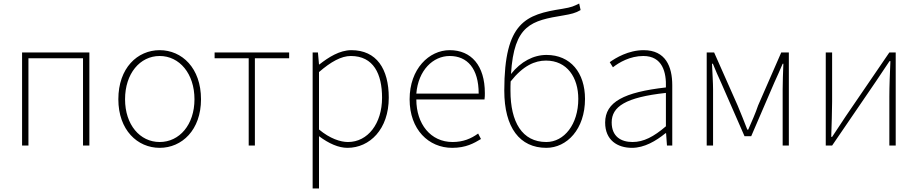

<svg xmlns="http://www.w3.org/2000/svg" viewBox="-20 -824 5196 1087"><path d="M105 0H141V-494H450V0H486V-527H105Z M884 13C1010 13 1118 -88 1118 -262C1118 -439 1010 -540 884 -540C758 -540 650 -439 650 -262C650 -88 758 13 884 13ZM884 -20C772 -20 688 -118 688 -262C688 -407 772 -507 884 -507C996 -507 1081 -407 1081 -262C1081 -118 996 -20 884 -20Z M1388 0H1423V-494H1617V-527H1195V-494H1388Z M1786 -416C1853 -474 1912 -507 1966 -507C2095 -507 2143 -405 2143 -271C2143 -124 2062 -20 1950 -20C1908 -20 1848 -39 1786 -91ZM1750 243H1786V-53C1842 -11 1897 13 1947 13C2073 13 2181 -92 2181 -271C2181 -434 2112 -540 1969 -540C1903 -540 1840 -500 1788 -459H1786L1780 -527H1750Z M2540 13C2618 13 2663 -13 2703 -37L2687 -68C2647 -39 2602 -20 2542 -20C2418 -20 2337 -122 2337 -261H2723C2725 -274 2725 -286 2725 -297C2725 -453 2648 -540 2526 -540C2409 -540 2299 -434 2299 -262C2299 -90 2407 13 2540 13ZM2337 -294C2348 -427 2432 -507 2526 -507C2625 -507 2690 -437 2690 -294Z M3073 -20C2936 -20 2870 -133 2870 -310C2870 -328 2870 -346 2871 -363C2942 -453 3009 -481 3071 -481C3191 -481 3254 -385 3254 -264C3254 -120 3174 -20 3073 -20ZM3259 -804C3228 -789 3218 -783 3163 -774C2958 -742 2835 -700 2835 -311C2835 -101 2923 13 3073 13C3189 13 3292 -92 3292 -264C3292 -412 3210 -513 3074 -513C3001 -513 2929 -476 2873 -405C2890 -685 2989 -707 3171 -737C3212 -744 3239 -750 3267 -767Z M3558 13C3628 13 3694 -26 3748 -70H3751L3756 0H3786V-341C3786 -448 3748 -540 3624 -540C3538 -540 3465 -496 3432 -472L3450 -443C3484 -470 3547 -507 3622 -507C3731 -507 3753 -414 3750 -329C3513 -302 3406 -247 3406 -130C3406 -30 3476 13 3558 13ZM3561 -20C3497 -20 3443 -50 3443 -131C3443 -220 3521 -273 3750 -298V-109C3681 -50 3624 -20 3561 -20Z M3981 0H4017V-318C4017 -357 4013 -412 4011 -463H4016C4031 -425 4046 -392 4062 -357L4195 -53H4233L4364 -357C4380 -392 4395 -425 4411 -463H4415C4413 -412 4411 -357 4411 -318V0H4446V-527H4403L4272 -227C4257 -182 4236 -136 4216 -90H4211C4194 -136 4174 -182 4156 -227L4023 -527H3981Z M4655 0H4691L4939 -363L5016 -478H5021C5018 -407 5015 -336 5015 -277V0H5051V-527H5015L4767 -164C4745 -131 4713 -82 4691 -49H4686C4688 -120 4691 -191 4691 -249V-527H4655Z"/></svg>

Font: Genne Gothic ExtraLight
Style: Regular
Weight: 250
Designer: Ryoko NISHIZUKA (kana & ideographs); Paul D. Hunt (Latin, Greek & Cyrillic); Wenlong ZHANG (bopomofo); Sandoll Communica
Foundry: Adobe Systems Incorporated
Version: Version 1.004;PS 1.004;hotconv 16.6.51;makeotf.lib2.5.65220